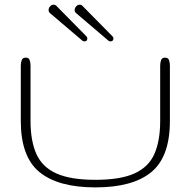

<svg xmlns="http://www.w3.org/2000/svg" viewBox="-20 -790 814 820"><path d="M387.7 10.3Q228 10.3 148.4 -55.2Q68.8 -120.6 68.8 -273.4V-509.8Q68.8 -522.5 72.8 -533.2Q76.7 -543.9 90.8 -543.9Q103 -543.9 106.7 -533.2Q110.4 -522.5 110.4 -509.8V-273.4Q110.4 -188.5 135.3 -132.6Q160.2 -76.7 220.7 -49.3Q281.2 -22 387.7 -22Q494.1 -22 554.4 -49.3Q614.7 -76.7 639.4 -132.6Q664.1 -188.5 664.1 -273.4V-509.8Q664.1 -522.5 668 -533.2Q671.9 -543.9 684.1 -543.9Q698.2 -543.9 701.9 -533.2Q705.6 -522.5 705.6 -509.8V-273.4Q705.6 -120.6 626.5 -55.2Q547.4 10.3 387.7 10.3ZM451.2 -613.3Q447.3 -613.3 443.8 -615.7L306.2 -732.9Q298.8 -738.8 298.8 -746.6Q298.8 -755.4 305.2 -762.7Q311.5 -770 320.3 -770Q327.1 -770 332.5 -764.6L460.4 -634.8Q464.4 -630.9 464.4 -626Q464.4 -613.3 451.2 -613.3ZM339.8 -613.3Q335.9 -613.3 332.5 -615.7L194.8 -732.9Q187.5 -738.8 187.5 -746.6Q187.5 -755.4 193.8 -762.7Q200.2 -770 209 -770Q215.8 -770 221.2 -764.6L349.1 -634.8Q353 -630.9 353 -626Q353 -613.3 339.8 -613.3Z"/></svg>

Font: Gruppo
Style: Regular
Weight: 400
Designer: Vernon Adams
Foundry: Vernon Adams
Version: Version 1.001; ttfautohint (v1.8.4.7-5d5b);gftools[0.9.28]